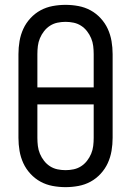

<svg xmlns="http://www.w3.org/2000/svg" viewBox="-20 -763 540 791"><path d="M250 8Q223 8 196.5 3Q170 -2 147 -14.5Q124 -27 105.5 -47Q87 -67 76 -91Q65 -115 60.5 -141.5Q56 -168 56 -195V-540Q56 -567 60.5 -593.5Q65 -620 76 -644Q87 -668 105.5 -688Q124 -708 147 -720.5Q170 -733 196.5 -738Q223 -743 250 -743Q277 -743 303.5 -738Q330 -733 353 -720.5Q376 -708 394.5 -688Q413 -668 424 -644Q435 -620 439.5 -593.5Q444 -567 444 -540V-195Q444 -168 439.5 -141.5Q435 -115 424 -91Q413 -67 394.5 -47Q376 -27 353 -14.5Q330 -2 303.5 3Q277 8 250 8ZM134 -403H366V-540Q366 -557 364 -573.5Q362 -590 355.5 -605.5Q349 -621 338.5 -634.5Q328 -648 314 -657Q300 -666 283.5 -669.5Q267 -673 250 -673Q233 -673 216.5 -669.5Q200 -666 186 -657Q172 -648 161.5 -634.5Q151 -621 144.5 -605.5Q138 -590 136 -573.5Q134 -557 134 -540ZM250 -62Q267 -62 283.5 -65.5Q300 -69 314 -78Q328 -87 338.5 -100.5Q349 -114 355.5 -129.5Q362 -145 364 -161.5Q366 -178 366 -195V-333H134V-195Q134 -178 136 -161.5Q138 -145 144.5 -129.5Q151 -114 161.5 -100.5Q172 -87 186 -78Q200 -69 216.5 -65.5Q233 -62 250 -62Z"/></svg>

Font: Moesevka
Style: Regular
Weight: 400
Monospace: yes
Designer: Belleve Invis
Foundry: Belleve Invis
Version: Version 32.5.0; ttfautohint (v1.8.4)